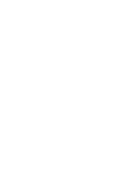

<svg xmlns="http://www.w3.org/2000/svg" viewBox="-20 -670 440 640"><path d="M300 -350Q300 -350 300 -350Q300 -350 300 -350Q300 -350 300 -350Q300 -350 300 -350Q300 -350 300 -350Q300 -350 300 -350Q300 -350 300 -350Q300 -350 300 -350Q300 -350 300 -350Q300 -350 300 -350Q300 -350 300 -350Q300 -350 300 -350ZM300 -150Q300 -150 300 -150Q300 -150 300 -150Q300 -150 300 -150Q300 -150 300 -150Q300 -150 300 -150Q300 -150 300 -150Q300 -150 300 -150Q300 -150 300 -150Q300 -150 300 -150Q300 -150 300 -150Q300 -150 300 -150Q300 -150 300 -150ZM200 -450Q200 -450 200 -450Q200 -450 200 -450Q200 -450 200 -450Q200 -450 200 -450Q200 -450 200 -450Q200 -450 200 -450Q200 -450 200 -450Q200 -450 200 -450Q200 -450 200 -450Q200 -450 200 -450Q200 -450 200 -450Q200 -450 200 -450ZM100 -350Q100 -350 100 -350Q100 -350 100 -350Q100 -350 100 -350Q100 -350 100 -350Q100 -350 100 -350Q100 -350 100 -350Q100 -350 100 -350Q100 -350 100 -350Q100 -350 100 -350Q100 -350 100 -350Q100 -350 100 -350Q100 -350 100 -350ZM100 -250Q100 -250 100 -250Q100 -250 100 -250Q100 -250 100 -250Q100 -250 100 -250Q100 -250 100 -250Q100 -250 100 -250Q100 -250 100 -250Q100 -250 100 -250Q100 -250 100 -250Q100 -250 100 -250Q100 -250 100 -250Q100 -250 100 -250ZM100 -150Q100 -150 100 -150Q100 -150 100 -150Q100 -150 100 -150Q100 -150 100 -150Q100 -150 100 -150Q100 -150 100 -150Q100 -150 100 -150Q100 -150 100 -150Q100 -150 100 -150Q100 -150 100 -150Q100 -150 100 -150Q100 -150 100 -150ZM200 -50Q200 -50 200 -50Q200 -50 200 -50Q200 -50 200 -50Q200 -50 200 -50Q200 -50 200 -50Q200 -50 200 -50Q200 -50 200 -50Q200 -50 200 -50Q200 -50 200 -50Q200 -50 200 -50Q200 -50 200 -50Q200 -50 200 -50ZM200 -650Q200 -650 200 -650Q200 -650 200 -650Q200 -650 200 -650Q200 -650 200 -650Q200 -650 200 -650Q200 -650 200 -650Q200 -650 200 -650Q200 -650 200 -650Q200 -650 200 -650Q200 -650 200 -650Q200 -650 200 -650Q200 -650 200 -650Z"/></svg>

Font: TINY 5x3
Style: Regular
Weight: 400
Designer: Jack Halten Fahnestock
Foundry: Velvetyne Type Foundry
Version: Version 1.002